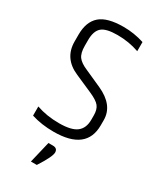

<svg xmlns="http://www.w3.org/2000/svg" viewBox="-189 -634 732 874"><g transform="rotate(30 177.0 -197.0)"><path d="M181 61Q206 61 206 83.5Q206 106 162 174H131L158 61ZM30 -435Q30 -502 67.5 -535Q105 -568 191 -568Q246 -568 299 -551V-503Q245 -522 185 -522Q125 -522 102.5 -502Q80 -482 80 -435V-405Q80 -367 94 -348Q108 -329 144 -314L231 -275Q324 -233 324 -155V-128Q324 5 152 5Q88 5 35 -12V-60Q89 -41 154 -41Q219 -41 246.5 -62.5Q274 -84 274 -128V-151Q274 -182 260.5 -199Q247 -216 208 -233L117 -273Q30 -310 30 -399Z"/></g></svg>

Font: Khand Light
Style: Regular
Weight: 300
Designer: Devanagari: Sanchit Sawaria, Jyotish Sonowal; Latin: Satya Rajpurohit
Foundry: Indian Type Foundry
Version: Version 1.101;PS 1.0;hotconv 1.0.78;makeotf.lib2.5.61930; tt